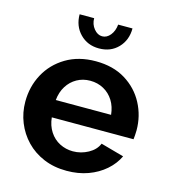

<svg xmlns="http://www.w3.org/2000/svg" viewBox="-110 -819 819 919"><g transform="rotate(15 299.5 -360.0)"><path d="M28 -259Q28 -334 61.5 -396Q95 -458 157.5 -495.5Q220 -533 305 -533Q391 -533 452 -495.5Q513 -458 545.5 -396.5Q578 -335 578 -264Q578 -252 577 -239.5Q576 -227 575 -219H170Q174 -179 193.5 -149Q213 -119 243.5 -103.5Q274 -88 309 -88Q349 -88 384.5 -107.5Q420 -127 433 -159L548 -127Q529 -87 493.5 -56Q458 -25 410 -7.5Q362 10 304 10Q241 10 190 -11.5Q139 -33 103 -70.5Q67 -108 47.5 -156.5Q28 -205 28 -259ZM441 -304Q437 -344 418.5 -373.5Q400 -403 370 -419.5Q340 -436 303 -436Q267 -436 237.5 -419.5Q208 -403 189.5 -373.5Q171 -344 167 -304ZM362 -730H433Q433 -672 396.5 -634Q360 -596 302 -596Q245 -596 208 -634Q171 -672 171 -730H243Q243 -700 261 -678Q279 -656 302 -656Q325 -656 342 -677Q359 -698 362 -730Z"/></g></svg>

Font: YasnoRaleway
Style: Bold
Weight: 700
Designer: Matt McInerney, Pablo Impallari, Rodrigo Fuenzalida
Foundry: Matt McInerney, Pablo Impallari, Rodrigo Fuenzalida
Version: Version 4.026